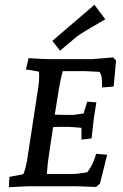

<svg xmlns="http://www.w3.org/2000/svg" viewBox="-20 -775 511 799"><path d="M182 -529H364L451 -536L463 -523L453 -415L405 -411Q405 -431 404 -446.5Q403 -462 394 -476Q346 -479 334 -479H241Q233 -449 225 -405L208 -298Q219 -297 236 -297H287L328 -303L343 -352L381 -349Q374 -301 371 -286L361 -199L319 -194V-243Q279 -247 264 -247H230Q211 -247 201 -246L184 -133Q178 -98 175 -51H279Q303 -51 343 -58Q368 -89 380 -135L426 -131L396 -11L380 3Q309 0 294 0H101L17 4L19 -39L77 -50Q87 -73 93 -110L139 -410Q143 -438 143 -453.5Q143 -469 142 -477L88 -486L99 -533Q162 -529 182 -529ZM373 -755 418 -695Q315 -635 301 -624L230 -564L198 -605Z"/></svg>

Font: Andada SC
Style: Italic
Weight: 400
Italic angle: -8.29999°
Designer: Carolina Giovagnoli
Foundry: Carolina Giovagnoli
Version: Version 1.003